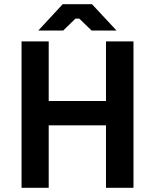

<svg xmlns="http://www.w3.org/2000/svg" viewBox="-20 -898 740 918"><path d="M163.1 -752 279.8 -877.9H419.9L537.1 -752H418L358.9 -809.1H340.8L282.2 -752ZM83 0V-700.2H212.9V-415H486.8V-700.2H618.2V0H486.8V-298.8H212.9V0Z"/></svg>

Font: Fixel Text SemiBold
Style: Regular
Weight: 600
Width: 4
Designer: AlfaBravo + MacPaw
Foundry: Kyrylo Tkachov, Marchela Mozhyna, Serhii Makarenko, Maria Weinstein, Zakhar Kryvoshyya
Version: Version 1.211